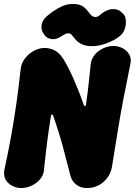

<svg xmlns="http://www.w3.org/2000/svg" viewBox="-38 -929 680 969"><path d="M400 20Q369 20 346.5 2.5Q324 -15 317 -44Q304 -92 294.5 -130.5Q285 -169 276 -201Q267 -233 259 -258.5Q251 -284 244 -305.5Q237 -327 230 -346Q229 -351 224.5 -351Q220 -351 219 -343Q208 -275 199.5 -208.5Q191 -142 184 -71Q182 -45 164.5 -24.5Q147 -4 121.5 8Q96 20 69 20Q44 20 22 8Q0 -4 -10.5 -24.5Q-21 -45 -16 -71Q4 -163 18.5 -244Q33 -325 44.5 -405.5Q56 -486 66 -578Q69 -609 87.5 -633.5Q106 -658 133 -672.5Q160 -687 187 -687Q214 -687 238 -674.5Q262 -662 282 -631Q293 -613 306 -588Q319 -563 332.5 -532.5Q346 -502 359.5 -468Q373 -434 385 -398Q387 -394 391 -393.5Q395 -393 396 -401Q401 -435 405 -468Q409 -501 412.5 -535Q416 -569 420 -606Q423 -632 440 -652.5Q457 -673 482.5 -685Q508 -697 533 -697Q560 -697 582 -685Q604 -673 615 -652.5Q626 -632 620 -606Q601 -514 585 -430.5Q569 -347 555.5 -263Q542 -179 527 -87Q519 -41 484 -10.5Q449 20 400 20ZM182 -759Q168 -779 172 -803Q176 -827 197 -846Q211 -858 231.5 -872.5Q252 -887 277 -898Q302 -909 328 -909Q361 -909 378 -898Q395 -887 404.5 -873.5Q414 -860 424 -850.5Q434 -841 451 -844Q459 -846 467.5 -854Q476 -862 486 -868Q508 -883 535 -883Q562 -883 577 -865L582 -861Q595 -849 597 -827.5Q599 -806 592 -784Q585 -762 568 -748Q543 -727 502.5 -711.5Q462 -696 428 -696Q394 -696 374.5 -706Q355 -716 344 -728.5Q333 -741 325.5 -751Q318 -761 309 -761Q298 -761 289.5 -756.5Q281 -752 270 -745Q247 -729 223.5 -731.5Q200 -734 185 -754Z"/></svg>

Font: Winky Sans ExtraBold
Style: Italic
Weight: 800
Italic angle: -8.97852°
Designer: Simon Atzbach
Foundry: typofactur
Version: Version 1.205